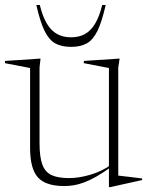

<svg xmlns="http://www.w3.org/2000/svg" viewBox="-28 -738 592 772"><path d="M131 -161.5Q131 -107 142.2 -76.5Q153.5 -46 179.2 -34Q205 -22 249.5 -22Q290 -22 335.5 -35.5Q381 -49 416.5 -74L418.5 -66.5Q385 -42.5 358.5 -27.5Q332 -12.5 310.2 -4.5Q288.5 3.5 269.2 6.8Q250 10 230 10Q155.5 10 124.2 -25Q93 -60 93 -143V-464.5L-8 -484V-493L135 -502.5L131 -467ZM410 14.5V-65V-464.5L309 -484V-493L453 -502.5L447.5 -467V-32Q452 -31.5 464.2 -30Q476.5 -28.5 492 -26.8Q507.5 -25 521.5 -23.2Q535.5 -21.5 543.5 -20.5V-14L414.5 14.5ZM257.5 -588Q289.5 -588 313.2 -601Q337 -614 354.2 -642.5Q371.5 -671 383 -718H397Q381.5 -650 363.8 -613.8Q346 -577.5 320.8 -563.5Q295.5 -549.5 257.5 -549.5Q219.5 -549.5 194.2 -563.5Q169 -577.5 151.2 -613.8Q133.5 -650 118 -718H132Q143.5 -671 160.8 -642.5Q178 -614 202 -601Q226 -588 257.5 -588Z"/></svg>

Font: Newsreader 60pt ExtraLight
Style: Regular
Weight: 250
Designer: Hugues Gentile
Foundry: Production Type
Version: Version 1.003